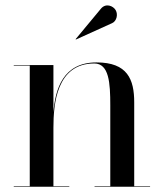

<svg xmlns="http://www.w3.org/2000/svg" viewBox="-20 -706 619 726"><path d="M404 -618.5C421 -626 427 -651 417.5 -667.5C408 -684 380 -695.5 361.5 -673L266 -558L267 -556.5ZM32 -2V0H242V-2H182V-223C182 -312 193.5 -466 336.5 -466C392.5 -466 397 -392 397 -308V-2H337.5V0H547.5V-2H487.5V-319C487.5 -406 462 -470 345 -470C218.5 -470 189 -369.5 182 -281V-460H32V-458H92.5V-2Z"/></svg>

Font: Bodoni* 96pt
Style: Regular
Weight: 400
Version: Version 2.3